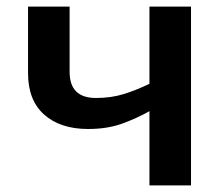

<svg xmlns="http://www.w3.org/2000/svg" viewBox="-20 -562 680 582"><path d="M191 -344Q191 -265 271 -265Q317 -265 355.5 -277Q394 -289 433 -308V-542H559V0H433V-225Q394 -203 349.5 -187Q305 -171 247 -171Q163 -171 114 -214.5Q65 -258 65 -340V-542H191Z"/></svg>

Font: Noto Sans SemiBold
Style: Regular
Weight: 600
Designer: Monotype Design Team
Foundry: Monotype Imaging Inc.
Version: Version 2.007